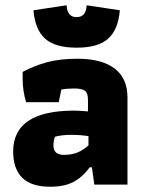

<svg xmlns="http://www.w3.org/2000/svg" viewBox="-20 -701 562 729"><path d="M107 -662 233 -681Q235 -636 271 -636Q307 -636 309 -681L435 -662Q429 -589 391 -554.5Q353 -520 271 -520Q189 -520 151 -554.5Q113 -589 107 -662ZM30 -126Q30 -281 262 -281Q281 -281 314 -278V-322Q314 -348 302.5 -356.5Q291 -365 261 -365Q234 -365 213 -361L203 -313H79Q66 -356 66 -403V-428Q111 -452 159.5 -465Q208 -478 274 -478Q366 -478 415 -441Q464 -404 464 -331V0H338L329 -66H321Q293 -28 258.5 -10Q224 8 171 8Q99 8 64.5 -26Q30 -60 30 -126ZM316 -149V-184Q288 -189 248 -189Q217 -189 189 -182Q183 -168 183 -148Q183 -113 223 -113Q252 -113 274 -122Q296 -131 316 -149Z"/></svg>

Font: Athiti
Style: Bold
Weight: 700
Designer: CadsonDemak Team
Foundry: CadsonDemak
Version: Version 1.033